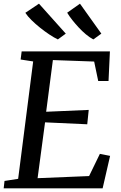

<svg xmlns="http://www.w3.org/2000/svg" viewBox="-20 -1022 656 1042"><path d="M0 0 4.5 -40 78.5 -51.5 160 -688.5 92 -699 97.5 -743H576.5L569 -582.5H513L491 -688L267 -696L230.5 -415.5L461.5 -425.5L453.5 -347.5L224.5 -358L184 -55L463.5 -66.5L522 -187L577.5 -176L537 0ZM530 -839.5 486.5 -808Q466 -819 445.8 -836Q425.5 -853 407 -873Q388.5 -893 372.2 -913.5Q356 -934 344.5 -953L414 -1002ZM337 -839.5 294 -808Q273 -818 247.5 -835Q222 -852 196.8 -872.2Q171.5 -892.5 150.5 -913.2Q129.5 -934 117.5 -952.5L191.5 -1002Z"/></svg>

Font: Merriweather Light 18pt
Style: Italic
Weight: 400
Italic angle: -7.8°
Version: Version 2.101